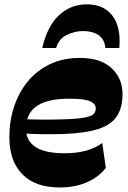

<svg xmlns="http://www.w3.org/2000/svg" viewBox="-20 -828 574 862"><path d="M248.3 13.7Q138.6 13.7 80.3 -45.6Q22 -105 22 -212.9Q22 -284.6 43.1 -348.6Q64.1 -412.7 104.6 -462.1Q145.1 -511.6 204.1 -539.8Q263 -568 339.3 -568Q431.3 -568 480.6 -522.3Q530 -476.6 530 -405.3Q530 -345.1 505.3 -306.9Q480.6 -268.6 423.1 -249.4Q365.6 -230.3 265.7 -226.4Q218.7 -225 169.9 -225.5Q121.1 -226 78.1 -229.7V-293.3Q123 -291.3 170.5 -291Q218 -290.7 261.9 -292.1Q325.9 -294.1 357.6 -299.9Q389.3 -305.6 399.6 -315.9Q410 -326.1 410 -341.1Q410 -362.1 384.1 -373.5Q358.3 -384.9 290.7 -384.9Q237.9 -384.9 200.9 -375.6Q163.9 -366.3 140.9 -348.9Q117.9 -331.6 107.3 -306.6Q96.7 -281.6 96.7 -249.7Q96.7 -196 139.5 -168Q182.3 -140 269.6 -140Q326.3 -140 368 -152Q409.7 -164 439.1 -185.9L455 -74.6Q424.6 -33.7 370.7 -10Q316.9 13.7 248.3 13.7ZM370.5 -808.5Q445.3 -808.5 484.5 -757.9Q523.7 -707.2 515.7 -612.5H453Q451 -639.5 437.4 -656.3Q423.8 -673 401.9 -680.8Q380 -688.5 353 -688.5Q314.5 -688.5 279.1 -670.9Q243.8 -653.3 232 -612.5H169.5Q192.5 -711 244.9 -759.7Q297.3 -808.5 370.5 -808.5Z"/></svg>

Font: Savate ExtraLight
Style: Italic
Weight: 200
Italic angle: -11°
Designer: Max Esnée
Foundry: Plomb Type
Version: Version 2.000